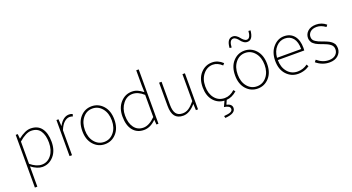

<svg xmlns="http://www.w3.org/2000/svg" viewBox="-61 -1594 4831 2636"><g transform="rotate(-20 2354.5 -275.5)"><path d="M141 -416V-91Q226 -20 305 -20Q389 -20 443.5 -90.5Q498 -161 498 -271Q498 -379 455.5 -443Q413 -507 321 -507Q246 -507 141 -416ZM105 243V-527H135L141 -459H143Q246 -540 324 -540Q429 -540 482.5 -468.5Q536 -397 536 -271Q536 -141 468 -64Q400 13 302 13Q229 13 141 -53V243Z M700 0V-527H730L736 -428H738Q799 -540 887 -540Q916 -540 938 -529L929 -496Q907 -505 882 -505Q843 -505 804 -471Q765 -437 736 -364V0Z M982 -262Q982 -390 1049.5 -465Q1117 -540 1216 -540Q1315 -540 1382.5 -465Q1450 -390 1450 -262Q1450 -136 1382.5 -61.5Q1315 13 1216 13Q1117 13 1049.5 -61.5Q982 -136 982 -262ZM1413 -262Q1413 -370 1357 -438.5Q1301 -507 1216 -507Q1131 -507 1075.5 -438.5Q1020 -370 1020 -262Q1020 -155 1075.5 -87.5Q1131 -20 1216 -20Q1301 -20 1357 -87.5Q1413 -155 1413 -262Z M1786 13Q1685 13 1626.5 -59Q1568 -131 1568 -262Q1568 -386 1636.5 -463Q1705 -540 1804 -540Q1849 -540 1885.5 -524Q1922 -508 1966 -474L1963 -573V-794H1999V0H1969L1964 -70H1962Q1879 13 1786 13ZM1789 -20Q1872 -20 1963 -111V-435Q1883 -507 1802 -507Q1719 -507 1662.5 -435.5Q1606 -364 1606 -262Q1606 -152 1654.5 -86Q1703 -20 1789 -20Z M2359 13Q2278 13 2239 -36Q2200 -85 2200 -188V-527H2236V-192Q2236 -104 2266 -62Q2296 -20 2362 -20Q2410 -20 2450.5 -46.5Q2491 -73 2541 -133V-527H2577V0H2546L2542 -90H2540Q2451 13 2359 13Z M2992 12 2965 73Q3042 91 3042 147Q3042 228 2889 239L2882 209Q2952 204 2980 190Q3008 176 3008 150Q3008 126 2987.5 112.5Q2967 99 2922 92L2959 12Q2862 6 2801 -67Q2740 -140 2740 -262Q2740 -390 2808.5 -465Q2877 -540 2977 -540Q3061 -540 3131 -474L3108 -448Q3045 -507 2977 -507Q2893 -507 2835.5 -438Q2778 -369 2778 -262Q2778 -154 2832.5 -87Q2887 -20 2977 -20Q3056 -20 3123 -83L3144 -57Q3071 7 2992 12Z M3214 -262Q3214 -390 3281.5 -465Q3349 -540 3448 -540Q3547 -540 3614.5 -465Q3682 -390 3682 -262Q3682 -136 3614.5 -61.5Q3547 13 3448 13Q3349 13 3281.5 -61.5Q3214 -136 3214 -262ZM3645 -262Q3645 -370 3589 -438.5Q3533 -507 3448 -507Q3363 -507 3307.5 -438.5Q3252 -370 3252 -262Q3252 -155 3307.5 -87.5Q3363 -20 3448 -20Q3533 -20 3589 -87.5Q3645 -155 3645 -262ZM3532 -638Q3504 -638 3479.5 -655Q3455 -672 3440 -693Q3425 -714 3404.5 -731Q3384 -748 3363 -748Q3305 -748 3301 -640L3272 -643Q3280 -778 3365 -778Q3393 -778 3417.5 -761Q3442 -744 3457 -723.5Q3472 -703 3493 -686Q3514 -669 3535 -669Q3563 -669 3578 -699Q3593 -729 3595 -775L3625 -773Q3614 -638 3532 -638Z M4041 13Q3938 13 3869 -61.5Q3800 -136 3800 -262Q3800 -386 3867.5 -463Q3935 -540 4027 -540Q4120 -540 4173 -476.5Q4226 -413 4226 -297Q4226 -274 4224 -261H3838Q3838 -156 3894.5 -88Q3951 -20 4043 -20Q4122 -20 4188 -68L4204 -37Q4178 -21 4160.5 -12.5Q4143 -4 4110 4.5Q4077 13 4041 13ZM3838 -294H4191Q4191 -399 4147 -453Q4103 -507 4027 -507Q3954 -507 3900 -449Q3846 -391 3838 -294Z M4497 13Q4392 13 4305 -59L4328 -88Q4407 -20 4499 -20Q4562 -20 4597 -51.5Q4632 -83 4632 -131Q4632 -177 4596 -204.5Q4560 -232 4500 -253Q4473 -263 4464.5 -266Q4456 -269 4432 -279Q4408 -289 4398.5 -295.5Q4389 -302 4372.5 -314.5Q4356 -327 4349 -339Q4342 -351 4336 -367.5Q4330 -384 4330 -403Q4330 -461 4374 -500.5Q4418 -540 4496 -540Q4578 -540 4642 -486L4621 -459Q4556 -507 4493 -507Q4432 -507 4399.5 -477.5Q4367 -448 4367 -405Q4367 -383 4376.5 -365.5Q4386 -348 4408 -334Q4430 -320 4446 -313Q4462 -306 4494 -294Q4497 -293 4518.5 -285Q4540 -277 4544.5 -275Q4549 -273 4568 -265Q4587 -257 4592.5 -253Q4598 -249 4612.5 -240Q4627 -231 4632 -224.5Q4637 -218 4646.5 -207.5Q4656 -197 4659.5 -186.5Q4663 -176 4666 -162Q4669 -148 4669 -133Q4669 -72 4623 -29.5Q4577 13 4497 13Z"/></g></svg>

Font: Noto Sans Korean Thin
Style: Regular
Weight: 250
Designer: Ryoko NISHIZUKA  (kana & ideographs); Paul D. Hunt (Latin, Greek & Cyrillic); Wenlong ZHANG  (bopomofo); Sandoll Communi
Foundry: Adobe Systems Incorporated
Version: Version 1.0001;PS 1;hotconv 1.0.78;makeotf.lib2.5.61930